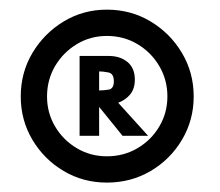

<svg xmlns="http://www.w3.org/2000/svg" viewBox="-20 -692 457 398"><path d="M23 -492Q23 -541.5 47.2 -582.2Q71.5 -623 112 -647.5Q152.5 -672 201.5 -672Q251.5 -672 292.2 -647.5Q333 -623 357.2 -582.2Q381.5 -541.5 381.5 -492Q381.5 -443 357.2 -402.2Q333 -361.5 292.2 -337.5Q251.5 -313.5 201.5 -313.5Q152.5 -313.5 112 -337.5Q71.5 -361.5 47.2 -402.2Q23 -443 23 -492ZM77.5 -492Q77.5 -458 94.2 -429.8Q111 -401.5 139.2 -384.8Q167.5 -368 201.5 -368Q236.5 -368 265 -384.8Q293.5 -401.5 310.2 -429.8Q327 -458 327 -492Q327 -526.5 310.2 -555Q293.5 -583.5 265 -600.5Q236.5 -617.5 201.5 -617.5Q167.5 -617.5 139.2 -600.5Q111 -583.5 94.2 -555Q77.5 -526.5 77.5 -492ZM145 -576H205.5Q229 -576 244.2 -563.5Q259.5 -551 259.5 -527Q259.5 -508 249.8 -496.2Q240 -484.5 225 -479L287 -410.5H234L181 -476H185.5V-410.5H145ZM185.5 -504.5H185Q194.5 -504.5 205.2 -506.2Q216 -508 216 -523.5Q216 -539.5 204.8 -541.8Q193.5 -544 185 -544H185.5Z"/></svg>

Font: League Spartan Thin ExtraBold
Style: Regular
Weight: 800
Version: Version 2.002